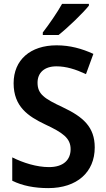

<svg xmlns="http://www.w3.org/2000/svg" viewBox="-20 -957 546 987"><path d="M437 -928V-937H299C274 -892 233 -833 200 -790V-777H281C329 -815 407 -890 437 -928ZM467 -199C467 -304 408 -356 302 -406C208 -450 173 -473 173 -532C173 -582 207 -616 270 -616C320 -616 368 -601 422 -576L460 -680C401 -707 340 -724 271 -724C136 -724 50 -649 50 -529C50 -409 125 -359 211 -318C303 -275 343 -247 343 -190C343 -136 307 -98 232 -98C168 -98 99 -120 43 -148V-28C95 -2 158 10 228 10C376 10 467 -72 467 -199Z"/></svg>

Font: Noto Sans Myanmar SemiCondensed SemiBold
Style: Regular
Weight: 600
Width: 4
Designer: Monotype Design Team
Foundry: Monotype Imaging Inc.
Version: Version 2.107